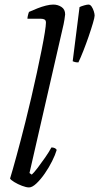

<svg xmlns="http://www.w3.org/2000/svg" viewBox="-20 -820 434 840"><path d="M107 0Q95 0 76.5 -7Q58 -14 42.5 -23.5Q27 -33 24 -39Q29 -55 36 -79.5Q43 -104 52 -137Q61 -170 71 -208Q81 -246 91 -286Q104 -338 117 -393.5Q130 -449 141.5 -502.5Q153 -556 162 -601Q171 -646 176 -677.5Q181 -709 181 -721Q181 -731 175 -734.5Q169 -738 159 -738H100Q100 -744 102.5 -754Q105 -764 107 -768Q125 -776 144 -783.5Q163 -791 181 -795.5Q199 -800 213 -800Q233 -800 249 -789.5Q265 -779 265 -757Q265 -754 262 -734.5Q259 -715 253 -691L109 -63L119 -56Q129 -65 145 -86Q161 -107 178 -131.5Q195 -156 205 -175Q213 -175 219.5 -172Q226 -169 228 -164Q222 -143 208 -115Q194 -87 176 -61Q158 -35 139.5 -17.5Q121 0 107 0ZM323 -547Q314 -547 308 -548.5Q302 -550 298 -552L328 -789Q336 -793 348.5 -796.5Q361 -800 367 -800Q375 -800 381 -791Q387 -782 390.5 -770.5Q394 -759 394 -752Q394 -744 386.5 -718.5Q379 -693 368 -661Q357 -629 345 -598.5Q333 -568 323 -547Z"/></svg>

Font: Texturina Medium 12pt ExtraLight
Style: Italic
Weight: 250
Italic angle: -11°
Version: Version 1.002